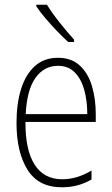

<svg xmlns="http://www.w3.org/2000/svg" viewBox="-20 -784 475 814"><path d="M226 -539Q283 -539 318.5 -506Q354 -473 370 -418.5Q386 -364 386 -300V-267H88Q87 -149 126.5 -86.5Q166 -24 244 -24Q306 -24 368 -61V-23Q340 -7 309.5 1.5Q279 10 242 10Q143 10 96.5 -64.5Q50 -139 50 -263Q50 -345 69.5 -407Q89 -469 128 -504Q167 -539 226 -539ZM226 -505Q167 -505 130.5 -454Q94 -403 89 -300H350Q350 -357 337 -403.5Q324 -450 296.5 -477.5Q269 -505 226 -505ZM179 -764Q202 -727 233.5 -687.5Q265 -648 294 -616V-606H269Q248 -625 222.5 -651.5Q197 -678 173.5 -705.5Q150 -733 134 -757V-764Z"/></svg>

Font: Noto Sans Khmer Condensed ExtraLight
Style: Regular
Weight: 200
Width: 3
Designer: Danh Hong and the Monotype Design Team
Foundry: Monotype Imaging Inc.
Version: Version 2.004; ttfautohint (v1.8.4.7-5d5b)